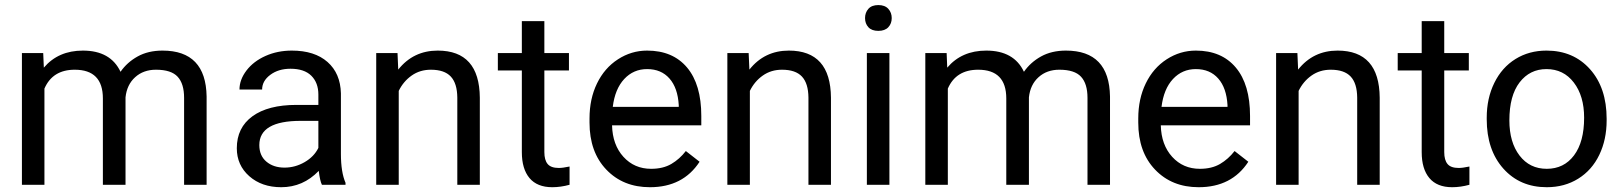

<svg xmlns="http://www.w3.org/2000/svg" viewBox="-20 -741 6508 770"><path d="M153.3 -528.3 155.8 -469.7Q213.9 -538.1 312.5 -538.1Q423.3 -538.1 463.4 -453.1Q489.7 -491.2 532 -514.6Q574.2 -538.1 631.8 -538.1Q805.7 -538.1 808.6 -354V0H718.3V-348.6Q718.3 -405.3 692.4 -433.3Q666.5 -461.4 605.5 -461.4Q555.2 -461.4 522 -431.4Q488.8 -401.4 483.4 -350.6V0H392.6V-346.2Q392.6 -461.4 279.8 -461.4Q190.9 -461.4 158.2 -385.7V0H67.9V-528.3Z M1271 0Q1263.2 -15.6 1258.3 -55.7Q1195.3 9.8 1107.9 9.8Q1029.8 9.8 979.7 -34.4Q929.7 -78.6 929.7 -146.5Q929.7 -229 992.4 -274.7Q1055.2 -320.3 1168.9 -320.3H1256.8V-361.8Q1256.8 -409.2 1228.5 -437.3Q1200.2 -465.3 1145 -465.3Q1096.7 -465.3 1064 -440.9Q1031.2 -416.5 1031.2 -381.8H940.4Q940.4 -421.4 968.5 -458.3Q996.6 -495.1 1044.7 -516.6Q1092.8 -538.1 1150.4 -538.1Q1241.7 -538.1 1293.5 -492.4Q1345.2 -446.8 1347.2 -366.7V-123.5Q1347.2 -50.8 1365.7 -7.8V0ZM1121.1 -68.8Q1163.6 -68.8 1201.7 -90.8Q1239.7 -112.8 1256.8 -147.9V-256.3H1186Q1020 -256.3 1020 -159.2Q1020 -116.7 1048.3 -92.8Q1076.7 -68.8 1121.1 -68.8Z M1574.2 -528.3 1577.1 -461.9Q1637.7 -538.1 1735.4 -538.1Q1902.8 -538.1 1904.3 -349.1V0H1814V-349.6Q1813.5 -406.7 1787.8 -434.1Q1762.2 -461.4 1708 -461.4Q1664.1 -461.4 1630.9 -438Q1597.7 -414.6 1579.1 -376.5V0H1488.8V-528.3Z M2163.1 -656.2V-528.3H2261.7V-458.5H2163.1V-130.9Q2163.1 -99.1 2176.3 -83.3Q2189.5 -67.4 2221.2 -67.4Q2236.8 -67.4 2264.2 -73.2V0Q2228.5 9.8 2194.8 9.8Q2134.3 9.8 2103.5 -26.9Q2072.8 -63.5 2072.8 -130.9V-458.5H1976.6V-528.3H2072.8V-656.2Z M2586.4 9.8Q2479 9.8 2411.6 -60.8Q2344.2 -131.3 2344.2 -249.5V-266.1Q2344.2 -344.7 2374.3 -406.5Q2404.3 -468.3 2458.3 -503.2Q2512.2 -538.1 2575.2 -538.1Q2678.2 -538.1 2735.4 -470.2Q2792.5 -402.3 2792.5 -275.9V-238.3H2434.6Q2436.5 -160.2 2480.2 -112.1Q2523.9 -64 2591.3 -64Q2639.2 -64 2672.4 -83.5Q2705.6 -103 2730.5 -135.3L2785.6 -92.3Q2719.2 9.8 2586.4 9.8ZM2575.2 -463.9Q2520.5 -463.9 2483.4 -424.1Q2446.3 -384.3 2437.5 -312.5H2702.1V-319.3Q2698.2 -388.2 2665 -426Q2631.8 -463.9 2575.2 -463.9Z M2982.4 -528.3 2985.4 -461.9Q3045.9 -538.1 3143.6 -538.1Q3311 -538.1 3312.5 -349.1V0H3222.2V-349.6Q3221.7 -406.7 3196 -434.1Q3170.4 -461.4 3116.2 -461.4Q3072.3 -461.4 3039.1 -438Q3005.9 -414.6 2987.3 -376.5V0H2897V-528.3Z M3546.9 0H3456.5V-528.3H3546.9ZM3449.2 -668.5Q3449.2 -690.4 3462.6 -705.6Q3476.1 -720.7 3502.4 -720.7Q3528.8 -720.7 3542.5 -705.6Q3556.2 -690.4 3556.2 -668.5Q3556.2 -646.5 3542.5 -631.8Q3528.8 -617.2 3502.4 -617.2Q3476.1 -617.2 3462.6 -631.8Q3449.2 -646.5 3449.2 -668.5Z M3776.4 -528.3 3778.8 -469.7Q3836.9 -538.1 3935.5 -538.1Q4046.4 -538.1 4086.4 -453.1Q4112.8 -491.2 4155 -514.6Q4197.3 -538.1 4254.9 -538.1Q4428.7 -538.1 4431.6 -354V0H4341.3V-348.6Q4341.3 -405.3 4315.4 -433.3Q4289.6 -461.4 4228.5 -461.4Q4178.2 -461.4 4145 -431.4Q4111.8 -401.4 4106.4 -350.6V0H4015.6V-346.2Q4015.6 -461.4 3902.8 -461.4Q3814 -461.4 3781.2 -385.7V0H3690.9V-528.3Z M4787.1 9.8Q4679.7 9.8 4612.3 -60.8Q4544.9 -131.3 4544.9 -249.5V-266.1Q4544.9 -344.7 4575 -406.5Q4605 -468.3 4658.9 -503.2Q4712.9 -538.1 4775.9 -538.1Q4878.9 -538.1 4936 -470.2Q4993.2 -402.3 4993.2 -275.9V-238.3H4635.3Q4637.2 -160.2 4680.9 -112.1Q4724.6 -64 4792 -64Q4839.8 -64 4873 -83.5Q4906.2 -103 4931.2 -135.3L4986.3 -92.3Q4919.9 9.8 4787.1 9.8ZM4775.9 -463.9Q4721.2 -463.9 4684.1 -424.1Q4647 -384.3 4638.2 -312.5H4902.8V-319.3Q4898.9 -388.2 4865.7 -426Q4832.5 -463.9 4775.9 -463.9Z M5183.1 -528.3 5186 -461.9Q5246.6 -538.1 5344.2 -538.1Q5511.7 -538.1 5513.2 -349.1V0H5422.9V-349.6Q5422.4 -406.7 5396.7 -434.1Q5371.1 -461.4 5316.9 -461.4Q5272.9 -461.4 5239.7 -438Q5206.5 -414.6 5188 -376.5V0H5097.7V-528.3Z M5772 -656.2V-528.3H5870.6V-458.5H5772V-130.9Q5772 -99.1 5785.2 -83.3Q5798.3 -67.4 5830.1 -67.4Q5845.7 -67.4 5873 -73.2V0Q5837.4 9.8 5803.7 9.8Q5743.2 9.8 5712.4 -26.9Q5681.6 -63.5 5681.6 -130.9V-458.5H5585.4V-528.3H5681.6V-656.2Z M5942.4 -269Q5942.4 -346.7 5972.9 -408.7Q6003.4 -470.7 6057.9 -504.4Q6112.3 -538.1 6182.1 -538.1Q6290 -538.1 6356.7 -463.4Q6423.3 -388.7 6423.3 -264.6V-258.3Q6423.3 -181.2 6393.8 -119.9Q6364.3 -58.6 6309.3 -24.4Q6254.4 9.8 6183.1 9.8Q6075.7 9.8 6009 -64.9Q5942.4 -139.6 5942.4 -262.7ZM6033.2 -258.3Q6033.2 -170.4 6074 -117.2Q6114.7 -64 6183.1 -64Q6252 -64 6292.5 -117.9Q6333 -171.9 6333 -269Q6333 -356 6291.7 -409.9Q6250.5 -463.9 6182.1 -463.9Q6115.2 -463.9 6074.2 -410.6Q6033.2 -357.4 6033.2 -258.3Z"/></svg>

Font: RobotoSquareBracket
Style: Square-Bracket
Weight: 400
Version: Version 2.137; 2017